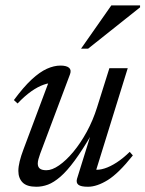

<svg xmlns="http://www.w3.org/2000/svg" viewBox="-20 -702 554 732"><path d="M273.5 -20 327 -192H330.5Q294 -129.5 264.5 -89.5Q235 -49.5 210 -28Q185 -6.5 163 1.8Q141 10 118.5 10Q82 10 66 -6.5Q50 -23 50 -50.5Q50 -66.5 55 -87Q60 -107.5 69.5 -132.5L171.5 -405L184.5 -385Q169 -387 146.8 -379.2Q124.5 -371.5 99.2 -353.8Q74 -336 47 -307.5L33 -320.5Q69.5 -370 100.5 -398.8Q131.5 -427.5 158.8 -439.8Q186 -452 210.5 -452Q233 -452 243 -443.8Q253 -435.5 247 -419L133 -115.5Q129 -104.5 126.5 -95Q124 -85.5 124 -78.5Q124 -65.5 132 -59.2Q140 -53 157 -53Q178.5 -53 205.2 -71.5Q232 -90 259.5 -123Q287 -156 310.8 -199.5Q334.5 -243 350 -292.5L397 -442H467L342.5 -40.5L341.5 -55.5Q357 -53 378.5 -59.8Q400 -66.5 424.8 -82.5Q449.5 -98.5 474.5 -123L486.5 -109.5Q432 -41 390.8 -15.5Q349.5 10 315.5 10Q288.5 10 279 2.5Q269.5 -5 273.5 -20ZM289 -516.5 404.5 -681.5H514V-674L316 -516.5Z"/></svg>

Font: Newsreader 28pt
Style: Italic
Weight: 400
Italic angle: -17°
Version: Version 1.003